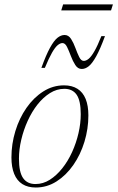

<svg xmlns="http://www.w3.org/2000/svg" viewBox="-20 -826 524 856"><path d="M265.5 -445.5Q301 -445.5 325.2 -430.2Q349.5 -415 361.8 -385Q374 -355 374 -311.5Q374 -251.5 356.5 -194Q339 -136.5 307 -90.5Q275 -44.5 232.2 -17.2Q189.5 10 139.5 10Q104 10 79.8 -5.2Q55.5 -20.5 43.2 -50.8Q31 -81 31 -124Q31 -184 48.5 -241.5Q66 -299 98 -345Q130 -391 172.8 -418.2Q215.5 -445.5 265.5 -445.5ZM138 -5.5Q172 -5.5 202 -24.5Q232 -43.5 257.5 -75.5Q283 -107.5 301.5 -148.2Q320 -189 330 -232.5Q340 -276 340 -317Q340 -377 321.8 -403.5Q303.5 -430 267 -430Q233 -430 202.8 -411Q172.5 -392 147.2 -360Q122 -328 103.5 -287.2Q85 -246.5 74.8 -203Q64.5 -159.5 64.5 -118.5Q64.5 -58.5 83 -32Q101.5 -5.5 138 -5.5ZM448 -665Q427 -607.5 409.2 -575.5Q391.5 -543.5 376 -531Q360.5 -518.5 344.5 -518.5Q327 -518.5 315.8 -536Q304.5 -553.5 296 -576.2Q287.5 -599 279 -616.5Q270.5 -634 258.5 -634Q248.5 -634 237 -624.5Q225.5 -615 211.8 -591Q198 -567 180 -523.5H164.5Q185.5 -581.5 203 -613.2Q220.5 -645 236.2 -657.5Q252 -670 268 -670Q285.5 -670 296.8 -652.5Q308 -635 316.2 -612.2Q324.5 -589.5 333 -572Q341.5 -554.5 353.5 -554.5Q364 -554.5 375.5 -564Q387 -573.5 401 -597.8Q415 -622 432 -665ZM253 -779.5 261.5 -806.5H483.5L475 -779.5Z"/></svg>

Font: Newsreader 24pt ExtraLight
Style: Italic
Weight: 250
Italic angle: -17°
Designer: Hugues Gentile
Foundry: Production Type
Version: Version 1.003